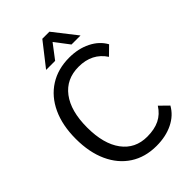

<svg xmlns="http://www.w3.org/2000/svg" viewBox="-263 -999 1112 1112"><g transform="rotate(-45 292.5 -443.5)"><path d="M34 0ZM34 -350Q34 -460 71.5 -541Q109 -622 178 -666Q247 -710 340 -710Q414 -710 472 -681Q530 -652 558 -601L506 -550Q451 -634 341 -634Q240 -634 183.5 -559.5Q127 -485 127 -350Q127 -216 182.5 -141Q238 -66 336 -66Q396 -66 437.5 -86.5Q479 -107 506 -150L558 -99Q529 -47 471 -18.5Q413 10 336 10Q244 10 176 -34Q108 -78 71 -159Q34 -240 34 -350ZM307 -897H365L477 -754H403L336 -842L269 -754H195Z"/></g></svg>

Font: Sarabun
Style: Regular
Weight: 400
Designer: Suppakit Chalermlarp | Katatrad Co.,Ltd.
Foundry: Cadson Demak Co.,Ltd.
Version: Version 1.000; ttfautohint (v1.6)